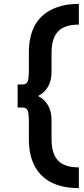

<svg xmlns="http://www.w3.org/2000/svg" viewBox="-20 -815 431 991"><path d="M71 -260V-379H96Q116 -379 122.5 -394.5Q129 -410 129 -452V-544Q129 -723 270 -776Q319 -795 387 -795V-688Q313 -688 279.5 -652.5Q246 -617 246 -542V-446Q246 -398 227.5 -367Q209 -336 180 -322V-317Q209 -303 227.5 -272Q246 -241 246 -193V-97Q246 -22 279.5 13.5Q313 49 387 49V156Q256 156 190 86Q129 21 129 -96V-187Q129 -229 122.5 -244.5Q116 -260 96 -260Z"/></svg>

Font: Karmilla
Style: Bold
Weight: 700
Designer: Jonathan Pinhorn
Version: Version 1.000